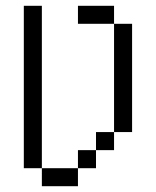

<svg xmlns="http://www.w3.org/2000/svg" viewBox="-20 -645 540 665"><path d="M125 -62.5V0H250V-62.5ZM125 -62.5V-625H62.5V-62.5ZM250 -62.5H312.5V-125H250ZM312.5 -125H375V-187.5H312.5ZM375 -187.5H437.5Q437.5 -187.5 437.5 -562.5H375Q375 -562.5 375 -187.5ZM375 -562.5V-625H250V-562.5Z"/></svg>

Font: UnifontExMono
Style: Regular
Weight: 500
Version: Version 15.0.06